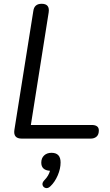

<svg xmlns="http://www.w3.org/2000/svg" viewBox="-20 -732 583 1014"><path d="M95 0Q49 0 56 -46L156 -674Q161 -712 200 -712Q244 -712 237 -666L143 -72H464Q502 -72 502 -43Q502 -21 490 -10.5Q478 0 459 0ZM247 251Q234 264 221.5 261Q209 258 205 246Q201 234 214 220Q237 197 244 170Q198 167 198 127Q198 103 213 89Q228 75 252 75Q300 75 300 126Q300 159 285 194Q270 229 247 251Z"/></svg>

Font: Nunito
Style: Italic
Weight: 400
Italic angle: -9°
Designer: Vernon Adams
Foundry: Vernon Adams
Version: Version 3.601; ttfautohint (v1.8.2.53-6de2)